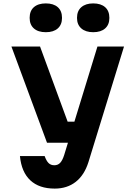

<svg xmlns="http://www.w3.org/2000/svg" viewBox="-20 -888 790 1127"><path d="M47 -615H215L377 -174H472L435 -50H256ZM708 -615 499 64Q475 140 424.5 179.5Q374 219 301 219Q210 219 158 170.5Q106 122 97 28H242Q252 56 265 69Q278 82 299 82Q320 82 333.5 67.5Q347 53 357 21L552 -615ZM249 -699Q204 -699 179 -721Q154 -743 154 -783Q154 -824 179 -846Q204 -868 249 -868Q294 -868 319 -846Q344 -824 344 -783Q344 -743 319 -721Q294 -699 249 -699ZM527 -699Q483 -699 457.5 -721Q432 -743 432 -783Q432 -824 457.5 -846Q483 -868 527 -868Q572 -868 597 -846Q622 -824 622 -783Q622 -743 597 -721Q572 -699 527 -699Z"/></svg>

Font: Martian Mono SemiExpanded
Style: Bold
Weight: 700
Width: 6
Designer: Roman Shamin
Foundry: Evil Martians
Version: Version 1.000